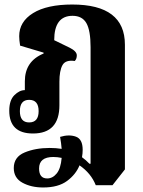

<svg xmlns="http://www.w3.org/2000/svg" viewBox="-20 -580 632 850"><path d="M404 240H478L533 170V-382Q533 -560 300 -560Q188 -560 126.5 -522Q65 -484 65 -420Q65 -403 69 -378L173 -347V-343Q90 -309 90 -220V-181Q66 -181 43.5 -158.5Q21 -136 21 -90Q21 11 126 11Q243 11 243 -114V-218Q243 -267 256.5 -291.5Q270 -316 311 -310Q320 -319 320 -335Q320 -353 288 -369L220 -402Q220 -510 301 -510Q344 -510 362.5 -477.5Q381 -445 381 -371V145H376Q361 129 343 116Q346 100 346 83Q346 36 316 25Q286 14 246 26Q251 54 253 79Q228 75 200 75Q137 75 89 95Q41 115 41 164Q41 208 79.5 229Q118 250 171 250Q238 250 277 221Q316 192 332 152Q383 187 404 240ZM109 -38Q68 -38 68 -88Q68 -138 109 -138Q151 -138 151 -88Q151 -38 109 -38ZM153 166Q153 115 216 115Q234 115 253 119Q249 166 231 188Q213 210 189 210Q153 210 153 166Z"/></svg>

Font: Noto Serif Thai Condensed Extra
Style: Regular
Weight: 800
Width: 3
Designer: Monotype Design Team
Foundry: Monotype Imaging Inc.
Version: Version 1.901